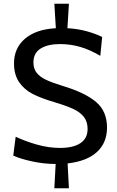

<svg xmlns="http://www.w3.org/2000/svg" viewBox="-20 -864 624 1028"><path d="M342 11 349 144H271L278 14Q217 14 153.5 0.5Q90 -13 51 -31L64 -132Q114 -108 177 -90Q240 -72 302 -72Q372 -72 410.5 -97.5Q449 -123 449 -174Q449 -212 429.5 -237.5Q410 -263 372.5 -280.5Q335 -298 268 -318Q200 -338 155 -361Q110 -384 82.5 -424Q55 -464 55 -525Q55 -606 113.5 -656.5Q172 -707 279 -713L271 -844H349L341 -713Q395 -710 443 -697Q491 -684 527 -666L517 -565Q461 -598 409 -613Q357 -628 301 -628Q236 -628 197.5 -604Q159 -580 159 -530Q159 -496 176.5 -474Q194 -452 227 -436.5Q260 -421 319 -403Q437 -367 495 -317.5Q553 -268 553 -181Q553 -100 499.5 -50.5Q446 -1 342 11Z"/></svg>

Font: Cabin
Style: Regular
Weight: 400
Designer: Pablo Impallari
Foundry: Pablo Impallari. http://www.impallari.com Igino Marini. http://www.ikern.com
Version: Version 2.200